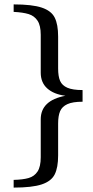

<svg xmlns="http://www.w3.org/2000/svg" viewBox="-20 -730 424 872"><path d="M42 87Q84 86 110 78.5Q136 71 150.5 49Q165 27 165 -16V-188Q165 -274 277 -295Q224 -302 194.5 -328.5Q165 -355 165 -400V-572Q165 -614 150.5 -636Q136 -658 110 -666Q84 -674 42 -676V-710Q126 -710 169.5 -695.5Q213 -681 228.5 -650Q244 -619 244 -564V-419Q244 -383 253 -362.5Q262 -342 286 -331.5Q310 -321 355 -321V-268Q310 -268 286 -257Q262 -246 253 -225Q244 -204 244 -169V-24Q244 31 228.5 62Q213 93 169.5 107.5Q126 122 42 122Z"/></svg>

Font: Trirong
Style: Regular
Weight: 400
Designer: Katatrad Team
Foundry: CadsonDemak
Version: Version 1.001